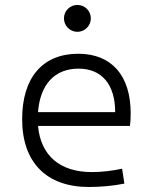

<svg xmlns="http://www.w3.org/2000/svg" viewBox="-20 -744 626 774"><path d="M338.4 9.8C384.8 9.8 436 5.4 481.4 -3.9L472.2 -64C432.6 -55.2 388.7 -50.3 350.1 -50.3C221.2 -50.3 144 -117.2 133.3 -236.3H503.9C505.9 -250 506.8 -268.1 506.8 -287.1C506.8 -440.4 429.2 -527.3 295.4 -527.3C151.9 -527.3 69.3 -431.2 69.3 -263.7C69.3 -89.4 167 9.8 338.4 9.8ZM133.3 -292C141.6 -403.3 200.2 -467.3 296.4 -467.3C390.1 -467.3 444.3 -403.8 444.3 -292ZM292 -615.7C321.8 -615.7 346.2 -640.1 346.2 -669.9C346.2 -700.2 321.8 -724.1 292 -724.1C262.2 -724.1 237.8 -700.2 237.8 -669.9C237.8 -640.1 262.2 -615.7 292 -615.7Z"/></svg>

Font: Cascadia Mono Light
Style: Regular
Weight: 300
Monospace: yes
Designer: Aaron Bell
Foundry: Saja Typeworks
Version: Version 2404.023